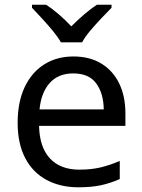

<svg xmlns="http://www.w3.org/2000/svg" viewBox="-20 -786 604 816"><path d="M292 -546Q361 -546 410.5 -516Q460 -486 486.5 -431.5Q513 -377 513 -304V-251H146Q148 -160 192.5 -112.5Q237 -65 317 -65Q368 -65 407.5 -74.5Q447 -84 489 -102V-25Q448 -7 408 1.5Q368 10 313 10Q237 10 178.5 -21Q120 -52 87.5 -113.5Q55 -175 55 -264Q55 -352 84.5 -415Q114 -478 167.5 -512Q221 -546 292 -546ZM291 -474Q228 -474 191.5 -433.5Q155 -393 148 -321H421Q420 -389 389 -431.5Q358 -474 291 -474ZM239 -606Q226 -629 204 -655.5Q182 -682 158 -708Q134 -734 116 -753V-766H176Q202 -749 230 -725Q258 -701 283 -674Q310 -701 338 -725Q366 -749 392 -766H454V-753Q435 -734 410.5 -708Q386 -682 363.5 -655.5Q341 -629 329 -606Z"/></svg>

Font: Noto Sans Ogham
Style: Regular
Weight: 400
Designer: Monotype Design Team
Foundry: Monotype Imaging Inc.
Version: Version 2.001; ttfautohint (v1.8.4.7-5d5b)